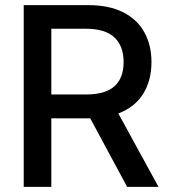

<svg xmlns="http://www.w3.org/2000/svg" viewBox="-20 -727 656 747"><path d="M72.3 -707H324.2Q404.3 -707 459.2 -679.2Q514.2 -651.4 541.7 -601.3Q569.3 -551.3 569.3 -485.4Q569.3 -413.1 536.6 -361.3Q503.9 -309.6 440.4 -285.6L596.7 0H474.6L331.1 -266.6H324.2H179.7V0H72.3ZM313.5 -359.4Q389.6 -359.4 425.3 -391.4Q460.9 -423.3 460.9 -485.4Q460.9 -547.9 425 -581.5Q389.2 -615.2 313.5 -615.2H179.7V-359.4Z"/></svg>

Font: Pretendard Std Medium
Style: Regular
Weight: 500
Designer: Base glyphs from Inter by Rasmus Andersson; Hangeul glyphs from Noto Sans CJK(Source Han Sans) by Jang Soo-young and Kan
Foundry: Kil Hyung-jin
Version: Version 1.309